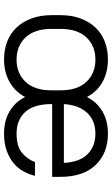

<svg xmlns="http://www.w3.org/2000/svg" viewBox="178 -725 554 950"><g transform="rotate(90 455.0 -250.0)"><path d="M641 7Q579 7 532.5 -19.5Q486 -46 460 -97Q433 -47 385 -20Q337 7 275 7Q225 7 184.5 -9Q144 -25 115.5 -55.5Q87 -86 71 -129.5Q55 -173 55 -228V-272Q55 -327 71 -370.5Q87 -414 115.5 -444.5Q144 -475 184.5 -491Q225 -507 275 -507Q337 -507 385 -480.5Q433 -454 460 -403Q486 -454 532.5 -480.5Q579 -507 641 -507Q738 -507 796.5 -446Q855 -385 855 -272V-231H495V-228Q495 -140 534.5 -97.5Q574 -55 641 -55Q703 -55 735 -81Q767 -107 782 -146H850Q842 -114 826 -86Q810 -58 784 -37.5Q758 -17 722.5 -5Q687 7 641 7ZM275 -55Q343 -55 385 -99.5Q427 -144 427 -228V-272Q427 -356 385 -400.5Q343 -445 275 -445Q207 -445 165 -400.5Q123 -356 123 -272V-228Q123 -144 165 -99.5Q207 -55 275 -55ZM641 -445Q577 -445 538.5 -404.5Q500 -364 495 -289H786Q782 -367 743 -406Q704 -445 641 -445Z"/></g></svg>

Font: Retni Sans
Style: Regular
Weight: 400
Designer: Vitaly Kuzmin
Foundry: ParaType Ltd.
Version: Version 1.00;March 2, 2019;FontCreator 11.5.0.2425 64-bit; t